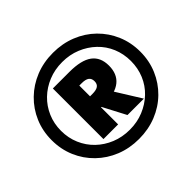

<svg xmlns="http://www.w3.org/2000/svg" viewBox="-170 -952 1175 1175"><g transform="rotate(-45 417.5 -365.0)"><path d="M418 8Q336 8 266.5 -20Q197 -48 144.5 -99Q92 -150 63 -218Q34 -286 34 -365Q34 -444 63 -512Q92 -580 144.5 -631Q197 -682 266.5 -710Q336 -738 418 -738Q499 -738 569 -710Q639 -682 691 -631Q743 -580 772 -512Q801 -444 801 -365Q801 -286 772 -218Q743 -150 691 -99Q639 -48 569 -20Q499 8 418 8ZM418 -72Q482 -72 537 -94.5Q592 -117 633.5 -156.5Q675 -196 697.5 -249.5Q720 -303 720 -365Q720 -427 697.5 -480.5Q675 -534 633.5 -573.5Q592 -613 537 -635.5Q482 -658 418 -658Q353 -658 298 -635.5Q243 -613 202 -573.5Q161 -534 138 -480.5Q115 -427 115 -365Q115 -303 138 -249.5Q161 -196 202 -156.5Q243 -117 298 -94.5Q353 -72 418 -72ZM263 -146V-584H406Q508 -584 556.5 -548.5Q605 -513 605 -440Q605 -368 559.5 -331Q514 -294 426 -294H314V-389H411Q444 -389 459.5 -400Q475 -411 475 -435Q475 -459 459.5 -470.5Q444 -482 411 -482H390V-146ZM471 -146 364 -350H486L613 -146Z"/></g></svg>

Font: M PLUS 2 ExtraBold
Style: Regular
Weight: 800
Version: Version 1.001